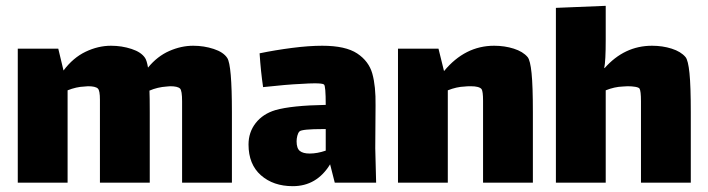

<svg xmlns="http://www.w3.org/2000/svg" viewBox="-20 -627 2429 659"><path d="M776 -242V0H605V-225V-279Q605 -316 598 -323Q590 -331 564 -331L552 -330Q521 -328 493 -316Q494 -295 494 -242V0H323V-225V-285Q323 -316 316 -323Q308 -331 282 -331L270 -330Q242 -329 212 -317V0H41V-460H180L198 -385Q231 -429 274 -449.5Q317 -470 361 -470Q398 -470 431.5 -459Q465 -448 478 -428Q484 -419 488 -395Q520 -434 561 -452Q602 -470 643 -470Q680 -470 713.5 -459Q747 -448 760 -428Q776 -404 776 -242Z M1129 0 1113 -63Q1067 12 985 12Q918 12 875.5 -25.5Q833 -63 833 -131Q833 -173 857.5 -204.5Q882 -236 925 -249Q981 -265 1098 -267Q1098 -333 1092 -337Q1087 -341 1060 -341Q1043 -341 1013 -339Q965 -337 883 -328Q875 -382 871 -444Q924 -455 982 -462.5Q1040 -470 1086 -470Q1166 -470 1206 -443.5Q1246 -417 1258 -374Q1270 -331 1269 -265L1268 -118L1271 0ZM1098 -110V-184H1090Q1016 -184 1008 -176Q1003 -171 1000.5 -161Q998 -151 998 -142Q998 -118 1009 -109Q1020 -100 1043 -100Q1069 -100 1098 -110Z M1809 -242V0H1638V-240V-281Q1638 -313 1633 -321Q1625 -331 1596 -331Q1582 -331 1575 -330Q1547 -329 1517 -317V0H1346V-460H1485L1504 -383Q1576 -470 1676 -470Q1712 -470 1743.5 -460Q1775 -450 1791 -431Q1800 -420 1804.5 -376Q1809 -332 1809 -242Z M2351 -242V0H2180V-240Q2180 -244 2180 -279.5Q2180 -315 2175 -323Q2172 -327 2160.5 -329Q2149 -331 2134 -331L2117 -330Q2089 -329 2059 -317V0H1888V-600L2059 -607V-490Q2059 -418 2054 -394L2055 -393Q2123 -470 2218 -470Q2254 -470 2285.5 -460Q2317 -450 2333 -431Q2342 -420 2346.5 -376Q2351 -332 2351 -242Z"/></svg>

Font: Lalezar
Style: Regular
Weight: 400
Designer: Borna Izadpanah
Foundry: Borna Izadpanah
Version: Version 1.004